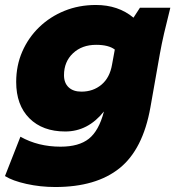

<svg xmlns="http://www.w3.org/2000/svg" viewBox="-43 -541 704 771"><path d="M179 210Q119 210 63 197.5Q7 185 -23 166L39 8Q110 48 200 48Q274 48 314 16Q354 -16 374 -92V-93Q310 -13 219 -13Q128 -13 75 -66Q22 -119 22 -212Q22 -278 46.5 -334Q71 -390 114.5 -432Q158 -474 216 -497.5Q274 -521 342 -521Q432 -521 493 -470L519 -510H641Q626 -451 616 -407.5Q606 -364 599 -325L561 -110Q531 59 437 134.5Q343 210 179 210ZM284 -173Q331 -173 364.5 -201Q398 -229 407 -282L418 -342Q393 -361 343 -361Q286 -361 250 -327Q214 -293 214 -239Q214 -208 232.5 -190.5Q251 -173 284 -173Z"/></svg>

Font: Livvic Black
Style: Italic
Weight: 900
Italic angle: -10°
Designer: Jacques Le Bailly, Baron von Fonthausen
Version: Version 1.001; ttfautohint (v1.8.2)